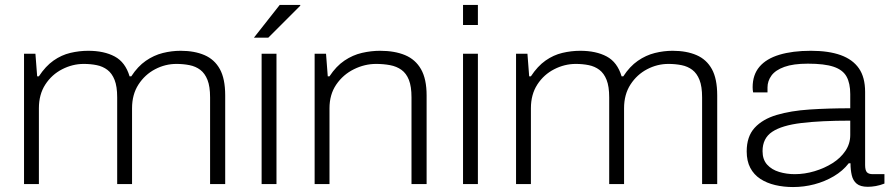

<svg xmlns="http://www.w3.org/2000/svg" viewBox="-20 -743 3594 775"><path d="M77 0V-526H123L130 -435H137Q164 -476 196 -498.5Q228 -521 264 -529.5Q300 -538 336 -538Q400 -538 443 -515Q486 -492 503 -435H510Q536 -475 568.5 -497.5Q601 -520 637 -529Q673 -538 709 -538Q765 -538 805.5 -520.5Q846 -503 867.5 -464Q889 -425 889 -358V0H828V-350Q828 -394 817.5 -420.5Q807 -447 788.5 -461Q770 -475 745 -480Q720 -485 692 -485Q647 -485 606 -463.5Q565 -442 539 -402Q513 -362 513 -306V0H453V-350Q453 -394 442.5 -420.5Q432 -447 413.5 -461Q395 -475 370.5 -480Q346 -485 318 -485Q273 -485 231 -463.5Q189 -442 163 -402Q137 -362 137 -306V0Z M1036 0V-526H1096V0ZM1005 -591 1109 -723H1192V-720L1063 -591Z M1250 0V-526H1296L1303 -435H1310Q1337 -476 1370.5 -498.5Q1404 -521 1441 -529.5Q1478 -538 1514 -538Q1573 -538 1615 -520.5Q1657 -503 1679.5 -463.5Q1702 -424 1702 -358V0H1641V-350Q1641 -394 1630.5 -420.5Q1620 -447 1600.5 -461Q1581 -475 1554.5 -480Q1528 -485 1498 -485Q1452 -485 1408.5 -463.5Q1365 -442 1337.5 -402Q1310 -362 1310 -306V0Z M1849 -642V-723H1909V-642ZM1849 0V-526H1909V0Z M2063 0V-526H2109L2116 -435H2123Q2150 -476 2182 -498.5Q2214 -521 2250 -529.5Q2286 -538 2322 -538Q2386 -538 2429 -515Q2472 -492 2489 -435H2496Q2522 -475 2554.5 -497.5Q2587 -520 2623 -529Q2659 -538 2695 -538Q2751 -538 2791.5 -520.5Q2832 -503 2853.5 -464Q2875 -425 2875 -358V0H2814V-350Q2814 -394 2803.5 -420.5Q2793 -447 2774.5 -461Q2756 -475 2731 -480Q2706 -485 2678 -485Q2633 -485 2592 -463.5Q2551 -442 2525 -402Q2499 -362 2499 -306V0H2439V-350Q2439 -394 2428.5 -420.5Q2418 -447 2399.5 -461Q2381 -475 2356.5 -480Q2332 -485 2304 -485Q2259 -485 2217 -463.5Q2175 -442 2149 -402Q2123 -362 2123 -306V0Z M3181 12Q3143 12 3109 4Q3075 -4 3049 -21Q3023 -38 3008.5 -65.5Q2994 -93 2994 -132Q2994 -192 3026 -227Q3058 -262 3115 -279Q3172 -296 3248.5 -301Q3325 -306 3412 -306V-363Q3412 -407 3397 -434Q3382 -461 3345 -473.5Q3308 -486 3241 -486Q3182 -486 3146 -473Q3110 -460 3094 -438Q3078 -416 3078 -390V-370H3020Q3019 -375 3018.5 -380Q3018 -385 3018 -391Q3018 -441 3045.5 -473.5Q3073 -506 3126 -522Q3179 -538 3253 -538Q3325 -538 3373.5 -520.5Q3422 -503 3447 -467Q3472 -431 3472 -372V-77Q3472 -56 3479 -48Q3486 -40 3503 -40H3550V-2Q3532 5 3515 8Q3498 11 3483 11Q3453 11 3438 -1.5Q3423 -14 3418 -36Q3413 -58 3413 -84H3406Q3382 -53 3345.5 -31.5Q3309 -10 3267 1Q3225 12 3181 12ZM3188 -40Q3228 -40 3268 -52Q3308 -64 3340.5 -84.5Q3373 -105 3392.5 -134Q3412 -163 3412 -198V-256Q3294 -256 3215 -246.5Q3136 -237 3097 -211Q3058 -185 3058 -133Q3058 -99 3076.5 -78.5Q3095 -58 3125 -49Q3155 -40 3188 -40Z"/></svg>

Font: Archivo SemiExpanded ExtraLight
Style: Regular
Weight: 250
Width: 6
Designer: Hector Gatti
Foundry: Omnibus-Type
Version: Version 2.001